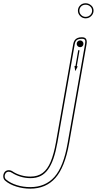

<svg xmlns="http://www.w3.org/2000/svg" viewBox="-280 -729 594 1178"><path d="M-94 428.5Q-139 428.5 -180.2 415.5Q-221.5 402.5 -247 380.5Q-259 371 -260 355Q-261 339 -251 326Q-241.5 315.5 -227 315.2Q-212.5 315 -200 324.5Q-179.5 338 -151.5 346.2Q-123.5 354.5 -93 354.5Q-48.5 354.5 -18.5 332.2Q11.5 310 31 263Q50.5 216 63.5 143L169.5 -459.5Q172 -473 178.2 -482Q184.5 -491 195.5 -495.8Q206.5 -500.5 222 -500.5Q242.5 -500.5 248.5 -489Q254.5 -477.5 251 -458L144 150.5Q118 297.5 59.8 363Q1.5 428.5 -94 428.5ZM-94 419Q-1.5 419 54.2 356.2Q110 293.5 135 149L242 -459.5Q245 -477 241.2 -484Q237.5 -491 222 -491Q208.5 -491 199.5 -487.8Q190.5 -484.5 185.5 -477.2Q180.5 -470 178.5 -458L72.5 144.5Q62.5 200.5 48.5 241.8Q34.5 283 15 310.2Q-4.5 337.5 -31 350.8Q-57.5 364 -93 364Q-124.5 364 -154 355Q-183.5 346 -205 332Q-216 324.5 -226.5 324.5Q-237 324.5 -244 332Q-252 342.5 -251.2 354.5Q-250.5 366.5 -241 373.5Q-216 394.5 -177 406.8Q-138 419 -94 419ZM181.5 -292.5 177 -324.5 183 -324 200 -421.5 208 -420 191 -322.5 197 -321.5ZM211.5 -439.5Q203 -439.5 196.8 -445.5Q190.5 -451.5 190.5 -460Q190.5 -469 196.8 -475Q203 -481 211.5 -481Q220 -481 226 -475Q232 -469 232 -460Q232 -451.5 226 -445.5Q220 -439.5 211.5 -439.5ZM245.5 -616.5Q225.5 -616.5 211.8 -630.8Q198 -645 198 -663.5Q198 -681.5 211 -695.2Q224 -709 245.5 -709Q264 -709 279 -696.2Q294 -683.5 294 -663.5Q294 -645 279.8 -630.8Q265.5 -616.5 245.5 -616.5ZM245.5 -625.5Q262 -625.5 273.5 -636.8Q285 -648 285 -663.5Q285 -679.5 273.2 -689.8Q261.5 -700 245.5 -700Q227.5 -700 217.2 -689Q207 -678 207 -663.5Q207 -648 218.2 -636.8Q229.5 -625.5 245.5 -625.5Z"/></svg>

Font: Edu AU VIC WA NT Arrows
Style: Regular
Weight: 400
Designer: Tina and Corey Anderson, Eben Sorkin, Mirko Velimirovic
Foundry: Google for Education
Version: Version 1.001